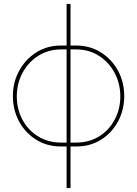

<svg xmlns="http://www.w3.org/2000/svg" viewBox="-20 -750 702 983"><path d="M321 213V0H293Q220 0 164 -35.5Q108 -71 77 -129.5Q46 -188 46 -258Q46 -329 78 -387.5Q110 -446 165.5 -481.5Q221 -517 293 -517H321V-730H341V-517H369Q441 -517 497 -481.5Q553 -446 584.5 -387.5Q616 -329 616 -258Q616 -188 585 -129.5Q554 -71 498.5 -35.5Q443 0 369 0H341V213ZM293 -20H321V-497H293Q227 -497 175.5 -464Q124 -431 95 -376.5Q66 -322 66 -256Q66 -192 94.5 -138Q123 -84 174.5 -52Q226 -20 293 -20ZM341 -20H369Q437 -20 488 -52Q539 -84 567.5 -138Q596 -192 596 -256Q596 -322 567 -376.5Q538 -431 487 -464Q436 -497 369 -497H341Z"/></svg>

Font: Raleway Thin
Style: Regular
Weight: 100
Designer: Matt McInerney, Pablo Impallari, Rodrigo Fuenzalida
Foundry: Matt McInerney, Pablo Impallari, Rodrigo Fuenzalida
Version: Version 4.026